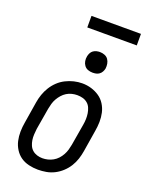

<svg xmlns="http://www.w3.org/2000/svg" viewBox="-169 -1003 839 1094"><g transform="rotate(20 250.0 -456.0)"><path d="M202 8Q174 8 146.5 1.5Q119 -5 97.5 -20Q76 -35 61.5 -58Q47 -81 41 -107.5Q35 -134 35.5 -162.5Q36 -191 41 -219L62 -349Q66 -374 74.5 -398.5Q83 -423 97 -445.5Q111 -468 130.5 -486.5Q150 -505 174 -517Q198 -529 223 -535Q248 -541 273 -541Q302 -541 328.5 -533Q355 -525 377 -510Q399 -495 413.5 -472Q428 -449 434 -422.5Q440 -396 439.5 -367.5Q439 -339 434 -311L413 -181Q409 -156 401 -131.5Q393 -107 379 -84.5Q365 -62 345 -43.5Q325 -25 301.5 -13Q278 -1 252.5 3.5Q227 8 202 8ZM204 -62Q220 -62 236.5 -66Q253 -70 268 -78.5Q283 -87 295 -100Q307 -113 315.5 -128.5Q324 -144 328.5 -160Q333 -176 336 -192L358 -322Q361 -339 361.5 -356.5Q362 -374 359.5 -390.5Q357 -407 350.5 -422.5Q344 -438 331.5 -448.5Q319 -459 303 -463.5Q287 -468 269 -468Q253 -468 236.5 -464Q220 -460 205.5 -451Q191 -442 179.5 -429Q168 -416 159.5 -401Q151 -386 146.5 -370Q142 -354 139 -338L117 -208Q115 -191 114 -173.5Q113 -156 115.5 -139.5Q118 -123 124.5 -108Q131 -93 143 -82.5Q155 -72 171 -67Q187 -62 204 -62ZM306 -618Q291 -618 277.5 -623Q264 -628 255.5 -639.5Q247 -651 244.5 -665.5Q242 -680 245 -695Q247 -705 252 -715Q257 -725 266 -731.5Q275 -738 285.5 -740.5Q296 -743 306 -743Q321 -743 335 -737.5Q349 -732 357 -720.5Q365 -709 367.5 -694.5Q370 -680 368 -665Q366 -655 360.5 -645Q355 -635 346 -628.5Q337 -622 326.5 -620Q316 -618 306 -618ZM190 -850V-920H490V-850Z"/></g></svg>

Font: Iosevka Curly Slab Oblique
Style: Regular
Weight: 400
Italic angle: -9°
Monospace: yes
Designer: Belleve Invis
Foundry: Belleve Invis
Version: Version 11.1.0; ttfautohint (v1.8.3)